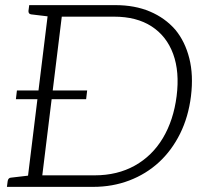

<svg xmlns="http://www.w3.org/2000/svg" viewBox="-20 -729 789 749"><path d="M84 0 171 -709H430Q506 -709 565 -684Q624 -659 664 -613Q702 -567 718.5 -501.5Q735 -436 725 -354Q715 -273 682.5 -207.5Q650 -142 600 -96Q550 -50 484.5 -25Q419 0 343 0ZM145 -45H349Q438 -45 506 -83Q574 -121 615.5 -190.5Q657 -260 669 -354Q681 -449 655.5 -518.5Q630 -588 571.5 -626Q513 -664 425 -664H221ZM7 0 10 -23Q11 -29 14.5 -32.5Q18 -36 23 -36L100 -45L101 0ZM188 -709 176 -664 101 -673Q96 -674 93.5 -677Q91 -680 91 -686L94 -709ZM42 -342 46 -376H320L316 -342Z"/></svg>

Font: Aleo Light
Style: Italic
Weight: 300
Italic angle: -7°
Designer: Alessio Laiso
Foundry: Alessio Laiso
Version: Version 2.001;gftools[0.9.29]